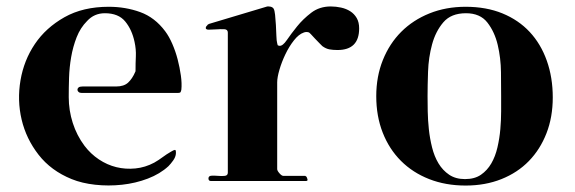

<svg xmlns="http://www.w3.org/2000/svg" viewBox="-20 -568 1783 595"><path d="M399 -345Q400 -346 400 -349Q400 -372 401 -393.5Q402 -415 397 -438Q389 -476 368 -501.5Q347 -527 305 -527Q272 -527 250 -503Q229 -482 217.5 -452.5Q206 -423 200.5 -391Q195 -359 194 -327Q193 -295 193 -267Q193 -226 205.5 -187Q218 -148 242 -116Q261 -91 286.5 -74Q312 -57 340.5 -50Q369 -43 399.5 -46Q430 -49 458 -64Q472 -72 484 -81Q496 -90 510 -98Q518 -103 522 -103.5Q526 -104 525 -91Q524 -81 516.5 -70.5Q509 -60 502 -53Q476 -29 438 -14.5Q400 0 358 4.5Q316 9 275 4.5Q234 0 202 -13Q138 -39 99.5 -88.5Q61 -138 47 -197.5Q33 -257 43.5 -319Q54 -381 88 -431.5Q122 -482 179.5 -514.5Q237 -547 317 -547Q369 -547 414.5 -530.5Q460 -514 492 -471Q504 -455 514 -432Q524 -409 530.5 -384Q537 -359 540.5 -334Q544 -309 542 -290Q541 -285 539.5 -282.5Q538 -280 532 -280H233Q227 -280 223.5 -283Q220 -286 220 -290Q220 -294 223.5 -297Q227 -300 236 -300H340Q364 -300 377 -312Q390 -324 399 -345Z M930 -20Q932 -16 933 -11.5Q934 -7 927 -7H634Q626 -7 626 -15Q626 -23 635.5 -23.5Q645 -24 656 -23Q667 -22 676.5 -23Q686 -24 686 -33V-467Q686 -477 675 -477.5Q664 -478 650.5 -477Q637 -476 626.5 -476Q616 -476 618 -484Q620 -488 622 -489Q623 -492 628 -494L805 -547Q810 -549 817.5 -547.5Q825 -546 828 -541Q831 -536 832.5 -522Q834 -508 835 -490.5Q836 -473 836.5 -457Q837 -441 839 -434Q840 -429 840.5 -428Q841 -427 846 -426Q856 -425 869 -444Q882 -463 900.5 -486Q919 -509 944.5 -528.5Q970 -548 1005 -548Q1021 -548 1037 -544.5Q1053 -541 1065.5 -533Q1078 -525 1085.5 -512Q1093 -499 1093 -480Q1093 -413 1026 -413Q1012 -413 1001 -415Q990 -417 979 -425Q976 -428 969.5 -434.5Q963 -441 956 -448.5Q949 -456 943.5 -462Q938 -468 936 -468Q928 -470 921 -467Q906 -462 891 -443Q876 -424 864.5 -400Q853 -376 846 -352Q839 -328 839 -313V-44Q839 -39 846 -31Q853 -23 858 -23H926L930 -20Z M1146 -270Q1146 -331 1166.5 -382Q1187 -433 1223.5 -469.5Q1260 -506 1311 -526.5Q1362 -547 1423 -547Q1487 -547 1537 -526.5Q1587 -506 1621.5 -469Q1656 -432 1674.5 -380Q1693 -328 1693 -266Q1693 -205 1673.5 -155Q1654 -105 1619 -69Q1584 -33 1534 -13Q1484 7 1423 7Q1361 7 1310 -13Q1259 -33 1222.5 -69.5Q1186 -106 1166 -157Q1146 -208 1146 -270ZM1305 -270Q1305 -250 1305.5 -223Q1306 -196 1309 -167.5Q1312 -139 1319 -111Q1326 -83 1339 -61.5Q1352 -40 1372 -26.5Q1392 -13 1421 -13Q1451 -13 1470.5 -26.5Q1490 -40 1502.5 -61.5Q1515 -83 1521.5 -111Q1528 -139 1530.5 -167.5Q1533 -196 1533 -223Q1533 -250 1533 -270Q1533 -300 1532.5 -344Q1532 -388 1522.5 -428.5Q1513 -469 1490.5 -498Q1468 -527 1424 -527Q1378 -527 1354 -499Q1330 -471 1319 -430.5Q1308 -390 1306.5 -346Q1305 -302 1305 -270Z"/></svg>

Font: SoukouMincho
Style: Regular
Weight: 400
Designer: Dr. Ken Lunde (project architect, glyph set definition & overall production); Masataka HATTORI  (production & ideograph 
Foundry: Adobe Systems Incorporated
Version: Version 1.00